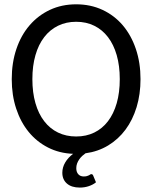

<svg xmlns="http://www.w3.org/2000/svg" viewBox="-20 -703 702 886"><path d="M400.9 100.6Q407.2 100.6 409.7 106.4L422.9 138.2Q410.2 148.9 390.4 155.8Q370.6 162.6 348.6 162.6Q310.1 162.6 288.8 144Q267.6 125.5 267.6 94.2Q267.6 69.3 280.8 46.9Q293.9 24.4 317.4 6.8Q253.9 4.4 201.7 -22.2Q149.4 -48.8 112.3 -94.2Q75.2 -139.6 54.7 -201.7Q34.2 -263.7 34.2 -337.9Q34.2 -413.6 55.7 -477.1Q77.1 -540.5 116.5 -586.2Q155.8 -631.8 210.4 -657.5Q265.1 -683.1 331.5 -683.1Q397.9 -683.1 452.9 -657.5Q507.8 -631.8 546.6 -586.2Q585.4 -540.5 606.9 -477.1Q628.4 -413.6 628.4 -337.9Q628.4 -268.1 610.4 -208.7Q592.3 -149.4 559.1 -104.7Q525.9 -60.1 479 -31.7Q432.1 -3.4 374.5 4.4Q366.7 9.8 359.1 16.8Q351.6 23.9 345.5 32.7Q339.4 41.5 335.7 51.5Q332 61.5 332 73.2Q332 90.8 341.3 101.1Q350.6 111.3 366.2 111.3Q375 111.3 380.9 109.6Q386.7 107.9 390.4 106Q394 104 396.5 102.3Q398.9 100.6 400.9 100.6ZM532.7 -337.9Q532.7 -399.4 518.6 -448.5Q504.4 -497.6 478.3 -531.7Q452.1 -565.9 415 -584.2Q377.9 -602.5 331.5 -602.5Q285.2 -602.5 247.8 -584.2Q210.4 -565.9 184.1 -531.7Q157.7 -497.6 143.6 -448.5Q129.4 -399.4 129.4 -337.9Q129.4 -275.9 143.6 -226.8Q157.7 -177.7 184.1 -143.6Q210.4 -109.4 247.8 -91.3Q285.2 -73.2 331.5 -73.2Q377.9 -73.2 415 -91.3Q452.1 -109.4 478.3 -143.6Q504.4 -177.7 518.6 -226.8Q532.7 -275.9 532.7 -337.9Z"/></svg>

Font: Carlito
Style: Regular
Weight: 400
Designer: Lukasz Dziedzic
Foundry: tyPoland Lukasz Dziedzic
Version: Version 1.104